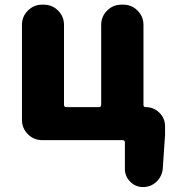

<svg xmlns="http://www.w3.org/2000/svg" viewBox="-20 -587 726 807"><path d="M583 -146.5Q583 -136.7 592.8 -136.7Q626 -136.7 649.9 -113.3Q673.8 -89.8 673.8 -55.7V-20.5L664.1 122.1Q661.1 154.3 637.7 176.8Q614.3 199.2 581.1 199.2Q549.8 199.2 527.3 176.8Q504.9 154.3 504.9 122.1V11.7Q504.9 2 495.1 2H157.2Q122.1 2 97.2 -22.9Q72.3 -47.9 72.3 -83V-482.4Q72.3 -517.6 97.2 -542.5Q122.1 -567.4 157.2 -567.4H164.1Q199.2 -567.4 224.1 -542.5Q249 -517.6 249 -482.4V-146.5Q249 -136.7 258.8 -136.7H395.5Q405.3 -136.7 405.3 -146.5V-482.4Q405.3 -517.6 430.2 -542.5Q455.1 -567.4 490.2 -567.4H498Q533.2 -567.4 558.1 -542.5Q583 -517.6 583 -482.4Z"/></svg>

Font: Gen Jyuu GothicX Heavy
Style: Bold
Weight: 900
Designer: [Source Han Sans]
Ryoko NISHIZUKA  (kana & ideographs); Paul D. Hunt (Latin, Greek & Cyrillic); Wenlong ZHANG  (bopomofo
Version: Version 1.002.20150607